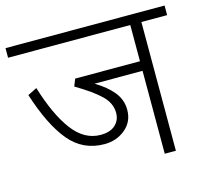

<svg xmlns="http://www.w3.org/2000/svg" viewBox="-114 -742 917 850"><g transform="rotate(-15 344.5 -317.0)"><path d="M709 -590H591V0H540V-380H320Q372 -349 401 -313Q430 -277 430 -231Q430 -177 390 -143.5Q350 -110 294 -110Q196 -110 133.5 -185Q71 -260 24 -407L66 -428Q106 -297 160 -225.5Q214 -154 288 -154Q332 -154 355.5 -175.5Q379 -197 379 -231Q379 -275 342.5 -310.5Q306 -346 230 -391L243 -424H540V-590H-20V-634H709Z"/></g></svg>

Font: Martel Sans ExtraLight
Style: Regular
Weight: 275
Designer: Dan Reynolds and Mathieu Réguer
Foundry: Dan Reynolds and Mathieu Réguer
Version: Version 1.002; ttfautohint (v1.1) -l 5 -r 5 -G 72 -x 0 -D la